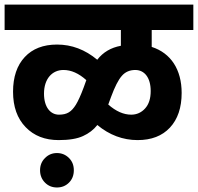

<svg xmlns="http://www.w3.org/2000/svg" viewBox="-20 -642 859 833"><path d="M638.2 -511.7H818.8V-622.1H0V-511.7H504.4V-443.4C461.4 -435.5 427.2 -415.5 401.9 -382.8C349.1 -426.8 291 -448.7 227.5 -448.7C168 -448.7 121.1 -430.7 87.4 -394.5C53.7 -358.4 36.6 -308.1 36.6 -244.1C36.6 -179.2 54.7 -127.9 91.3 -90.3C127.4 -52.7 175.3 -34.2 234.4 -34.2C279.8 -34.2 314.9 -40 340.3 -51.8C365.2 -63 386.2 -79.1 402.3 -99.6C454.6 -56.2 513.2 -34.2 577.1 -34.2C636.7 -34.2 683.6 -52.2 717.3 -88.4C751 -124.5 768.1 -174.8 768.1 -238.8C768.1 -339.8 721.7 -411.6 638.2 -438.5ZM343.3 -263.2C330.1 -227.5 318.4 -202.6 309.1 -187.5C290 -157.2 271.5 -144.5 235.8 -144.5C198.2 -144.5 170.9 -177.7 170.9 -235.8C170.9 -300.3 206.5 -338.4 255.4 -338.4C289.1 -338.4 321.8 -323.7 354.5 -294.4ZM461.9 -221.7C478 -265.1 493.2 -295.4 508.3 -312.5C522.9 -329.6 542.5 -338.4 566.9 -338.4C606.4 -338.4 633.8 -305.7 633.8 -247.1C633.8 -214.8 626 -189.9 609.9 -171.9C593.8 -153.8 573.2 -144.5 549.3 -144.5C516.1 -144.5 482.9 -159.2 449.7 -188.5ZM227.1 22C206.5 22 189.5 29.3 175.3 43.5C161.1 57.6 153.8 75.2 153.8 96.7C153.8 118.2 161.1 136.2 175.3 150.4C189.5 164.6 206.5 171.4 227.1 171.4C247.6 171.4 265.1 164.6 279.3 150.4C293.5 136.2 300.3 118.2 300.3 96.7C300.3 75.2 293.5 57.6 279.3 43.5C265.1 29.3 247.6 22 227.1 22Z"/></svg>

Font: Noto Reveo Sans
Style: Bold
Weight: 700
Designer: Monotype Design team
Foundry: Monotype Imaging Inc.
Version: Version 1.04